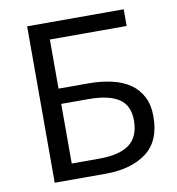

<svg xmlns="http://www.w3.org/2000/svg" viewBox="-76 -725 731 793"><g transform="rotate(-10 290.0 -328.0)"><path d="M90 0V-656H495V-586H173V-380H299Q351 -380 395 -370Q439 -360 471 -338.5Q503 -317 521 -282.5Q539 -248 539 -199Q539 -96 475 -48Q411 0 303 0ZM173 -66H289Q374 -66 415.5 -97.5Q457 -129 457 -197Q457 -260 414.5 -288Q372 -316 287 -316H173Z"/></g></svg>

Font: Pinyin1712
Style: Regular
Weight: 400
Version: Version 1